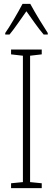

<svg xmlns="http://www.w3.org/2000/svg" viewBox="-20 -969 272 989"><path d="M136 -949H96C73 -905 31 -833 7 -799V-791H29C55 -822 90 -875 116 -911C144 -872 177 -823 205 -791H226V-799C210 -823 161 -902 136 -949ZM195 0V-25L135 -31V-682L195 -689V-714H37V-689L98 -682V-31L37 -25V0Z"/></svg>

Font: Noto Sans Sinhala ExtraCondensed ExtraLight
Style: Regular
Weight: 200
Width: 2
Designer: Jelle Bosma - Monotype Design Team
Foundry: Monotype Imaging Inc.
Version: Version 2.006